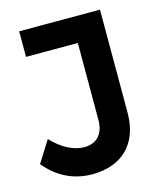

<svg xmlns="http://www.w3.org/2000/svg" viewBox="-110 -779 726 863"><g transform="rotate(-15 253.0 -347.0)"><path d="M437 -220V-700H61V-581H302V-223C302 -157 267 -121 209 -121C163 -121 107 -148 60 -199L-3 -99C52 -32 125 6 213 6C351 6 437 -76 437 -220Z"/></g></svg>

Font: Montserrat_SPRD_medium Medium
Style: Regular
Weight: 400
Designer: Julieta Ulanovsky edited by Nelly Hempel
Foundry: Julieta Ulanovsky
Version: Version 4.000;PS 004.000;hotconv 1.0.88;makeotf.lib2.5.64775